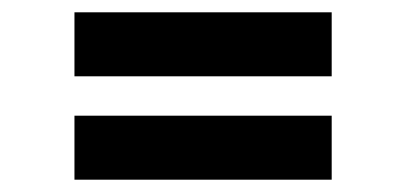

<svg xmlns="http://www.w3.org/2000/svg" viewBox="-20 -506 660 312"><path d="M101 -382V-486H519V-382ZM101 -214V-318H519V-214Z"/></svg>

Font: Space Grotesk Light SemiBold
Style: Regular
Weight: 600
Version: Version 2.000